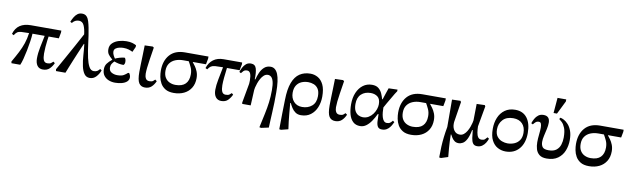

<svg xmlns="http://www.w3.org/2000/svg" viewBox="-50 -1344 7269 2218"><g transform="rotate(10 3584.0 -235.5)"><path d="M439 9Q394 9 372 -22.5Q350 -54 350 -106Q350 -167 364.5 -238.5Q379 -310 393 -378H250Q248 -339 240 -285Q232 -231 221 -175.5Q210 -120 197.5 -73Q185 -26 173 0H70L66 -19Q105 -86 134 -142.5Q163 -199 182 -255Q201 -311 210 -378Q152 -378 120.5 -375.5Q89 -373 72 -361.5Q55 -350 39 -323L17 -335Q37 -404 87 -437.5Q137 -471 215 -471H572V-448L559 -378H439Q436 -360 431.5 -326Q427 -292 424 -252Q421 -212 421 -175Q421 -127 433 -99Q445 -71 477 -71Q506 -71 519.5 -81Q533 -91 545 -102L563 -87Q545 -47 516 -19Q487 9 439 9Z M989 11Q948 11 924.5 -21Q901 -53 889 -108Q876 -169 872 -234Q868 -299 860 -365H855Q849 -351 835 -319.5Q821 -288 803.5 -246Q786 -204 767 -158.5Q748 -113 731.5 -71.5Q715 -30 703 0H592L589 -21Q628 -90 671.5 -168.5Q715 -247 758.5 -325.5Q802 -404 839 -474Q832 -536 813.5 -577.5Q795 -619 753 -619Q706 -619 676 -579L656 -589Q668 -619 684 -646Q700 -673 722 -689.5Q744 -706 775 -706Q810 -706 829 -685.5Q848 -665 858 -631.5Q868 -598 876 -558Q893 -468 903.5 -380Q914 -292 931 -213Q944 -153 965 -114Q986 -75 1021 -75Q1046 -75 1061.5 -84.5Q1077 -94 1091 -112L1110 -99Q1095 -56 1064 -22.5Q1033 11 989 11Z M1286 14Q1246 14 1211 0Q1176 -14 1154.5 -43Q1133 -72 1133 -117Q1133 -157 1153 -184.5Q1173 -212 1209 -241V-244Q1176 -272 1160 -295Q1144 -318 1144 -355Q1144 -399 1173.5 -427Q1203 -455 1247.5 -468Q1292 -481 1335 -481Q1377 -481 1404 -473Q1431 -465 1451 -454V-434L1423 -372Q1402 -383 1375.5 -391Q1349 -399 1314 -399Q1291 -399 1266 -393.5Q1241 -388 1223.5 -374.5Q1206 -361 1206 -337Q1206 -318 1216 -297Q1226 -276 1238 -260Q1256 -269 1287.5 -278.5Q1319 -288 1346 -290Q1351 -290 1357 -276.5Q1363 -263 1363 -241Q1363 -227 1357 -216Q1351 -205 1346 -205Q1317 -205 1290.5 -210.5Q1264 -216 1237 -226Q1224 -213 1211.5 -194.5Q1199 -176 1199 -150Q1199 -110 1229 -93Q1259 -76 1296 -76Q1347 -76 1372.5 -91.5Q1398 -107 1416 -124H1429Q1446 -100 1446 -75Q1446 -44 1422.5 -24Q1399 -4 1362 5Q1325 14 1286 14Z M1636 9Q1588 9 1565 -27.5Q1542 -64 1542 -157Q1542 -192 1543.5 -244Q1545 -296 1547 -355.5Q1549 -415 1550 -470L1644 -473L1658 -463Q1644 -375 1635 -316.5Q1626 -258 1622 -219Q1618 -180 1618 -150Q1618 -119 1630.5 -95.5Q1643 -72 1675 -72Q1703 -72 1716.5 -82Q1730 -92 1739 -102L1759 -87Q1741 -45 1712 -18Q1683 9 1636 9Z M1975 13Q1913 13 1875.5 -10Q1838 -33 1818 -68.5Q1798 -104 1791 -143Q1784 -182 1784 -215Q1784 -331 1845 -401Q1906 -471 2023 -471H2298V-446L2285 -378H2131V-375Q2144 -359 2161.5 -335Q2179 -311 2192.5 -277Q2206 -243 2206 -200Q2206 -133 2176 -85Q2146 -37 2094 -12Q2042 13 1975 13ZM2083 -378H2017Q1968 -378 1927 -361.5Q1886 -345 1861.5 -311Q1837 -277 1837 -224Q1837 -175 1856.5 -143.5Q1876 -112 1908.5 -97Q1941 -82 1978 -82Q2056 -82 2094.5 -120.5Q2133 -159 2133 -232Q2133 -278 2116 -314.5Q2099 -351 2083 -378Z M2531 9Q2489 9 2465.5 -21.5Q2442 -52 2442 -107Q2442 -159 2455.5 -228.5Q2469 -298 2485 -378H2477Q2423 -378 2392.5 -375.5Q2362 -373 2344 -361Q2326 -349 2309 -323L2287 -334Q2308 -400 2356 -435.5Q2404 -471 2475 -471H2693L2694 -450L2680 -378H2531Q2523 -316 2518 -264Q2513 -212 2513 -174Q2513 -128 2525 -99.5Q2537 -71 2569 -71Q2599 -71 2612.5 -81Q2626 -91 2637 -102L2655 -87Q2638 -49 2609.5 -20Q2581 9 2531 9Z M3127 216 3039 235 3019 231Q3039 139 3054.5 66.5Q3070 -6 3078.5 -73Q3087 -140 3087 -215Q3087 -281 3077 -317Q3067 -353 3050 -367.5Q3033 -382 3012 -382Q2986 -382 2965.5 -364Q2945 -346 2930 -319Q2915 -292 2905 -263.5Q2895 -235 2890 -213Q2885 -191 2885 -183L2876 0H2777L2774 -15L2815 -242Q2815 -246 2816 -259Q2817 -272 2817 -282Q2817 -335 2805 -362.5Q2793 -390 2767 -390Q2739 -390 2724.5 -375.5Q2710 -361 2700 -347L2680 -358Q2688 -384 2702.5 -411.5Q2717 -439 2739.5 -458Q2762 -477 2796 -477Q2845 -477 2859 -432.5Q2873 -388 2870 -305H2877Q2887 -345 2904.5 -385.5Q2922 -426 2952 -453Q2982 -480 3027 -480Q3084 -480 3112.5 -411.5Q3141 -343 3141 -199Q3142 -137 3140 -81.5Q3138 -26 3135 42Q3133 79 3131 121.5Q3129 164 3127 216Z M3353 196 3270 217 3249 214Q3249 114 3251.5 25Q3254 -64 3255 -132Q3257 -257 3286 -334Q3315 -411 3368 -446Q3421 -481 3494 -481Q3541 -481 3582 -457.5Q3623 -434 3648 -382Q3673 -330 3673 -243Q3673 -175 3649.5 -117Q3626 -59 3579.5 -24Q3533 11 3466 11Q3427 11 3400.5 -8Q3374 -27 3357 -54Q3340 -81 3328 -107H3321Q3327 -37 3331.5 13.5Q3336 64 3341 106.5Q3346 149 3353 196ZM3463 -85Q3532 -85 3577.5 -124Q3623 -163 3623 -239Q3623 -295 3602.5 -325.5Q3582 -356 3550.5 -368Q3519 -380 3486 -380Q3443 -380 3407 -364.5Q3371 -349 3349.5 -315.5Q3328 -282 3328 -229Q3328 -167 3364.5 -126Q3401 -85 3463 -85Z M3868 9Q3820 9 3797 -27.5Q3774 -64 3774 -157Q3774 -192 3775.5 -244Q3777 -296 3779 -355.5Q3781 -415 3782 -470L3876 -473L3890 -463Q3876 -375 3867 -316.5Q3858 -258 3854 -219Q3850 -180 3850 -150Q3850 -119 3862.5 -95.5Q3875 -72 3907 -72Q3935 -72 3948.5 -82Q3962 -92 3971 -102L3991 -87Q3973 -45 3944 -18Q3915 9 3868 9Z M4161 16Q4109 16 4077 -14.5Q4045 -45 4030.5 -97Q4016 -149 4016 -215Q4016 -293 4041.5 -352Q4067 -411 4112 -444.5Q4157 -478 4217 -478Q4266 -478 4294 -454.5Q4322 -431 4336.5 -397.5Q4351 -364 4359 -334H4365Q4380 -382 4391 -413Q4402 -444 4411 -471L4515 -474V-455L4492 -420Q4447 -343 4418.5 -294.5Q4390 -246 4390 -243Q4390 -217 4392.5 -187.5Q4395 -158 4402.5 -131.5Q4410 -105 4424 -89Q4438 -73 4460 -73Q4484 -73 4498.5 -84Q4513 -95 4525 -111L4544 -98Q4539 -88 4530 -70Q4521 -52 4506.5 -33.5Q4492 -15 4470 -2Q4448 11 4416 11Q4381 11 4367 -11.5Q4353 -34 4351 -73Q4350 -91 4350 -111.5Q4350 -132 4348 -157H4340Q4317 -109 4290.5 -70Q4264 -31 4232 -7.5Q4200 16 4161 16ZM4175 -90Q4212 -90 4241 -107.5Q4270 -125 4290.5 -152.5Q4311 -180 4321.5 -211Q4332 -242 4332 -269Q4332 -331 4299.5 -356.5Q4267 -382 4218 -382Q4150 -382 4107.5 -342.5Q4065 -303 4065 -227Q4065 -174 4082 -144Q4099 -114 4124.5 -102Q4150 -90 4175 -90Z M4759 13Q4697 13 4659.5 -10Q4622 -33 4602 -68.5Q4582 -104 4575 -143Q4568 -182 4568 -215Q4568 -331 4629 -401Q4690 -471 4807 -471H5082V-446L5069 -378H4915V-375Q4928 -359 4945.5 -335Q4963 -311 4976.5 -277Q4990 -243 4990 -200Q4990 -133 4960 -85Q4930 -37 4878 -12Q4826 13 4759 13ZM4867 -378H4801Q4752 -378 4711 -361.5Q4670 -345 4645.5 -311Q4621 -277 4621 -224Q4621 -175 4640.5 -143.5Q4660 -112 4692.5 -97Q4725 -82 4762 -82Q4840 -82 4878.5 -120.5Q4917 -159 4917 -232Q4917 -278 4900 -314.5Q4883 -351 4867 -378Z M5316 13Q5287 13 5267.5 -2Q5248 -17 5235.5 -37Q5223 -57 5216 -71H5211Q5211 -30 5213 7.5Q5215 45 5218 88.5Q5221 132 5227 191L5146 217L5125 214Q5125 144 5128 86.5Q5131 29 5137.5 -27Q5144 -83 5156 -149L5155 -470L5254 -473L5262 -459L5224 -220Q5224 -220 5223.5 -213Q5223 -206 5223 -197Q5223 -152 5246.5 -119.5Q5270 -87 5313 -87Q5339 -87 5359.5 -103.5Q5380 -120 5395 -145.5Q5410 -171 5420 -198Q5430 -225 5435 -246.5Q5440 -268 5441 -277L5444 -470L5539 -473L5547 -459L5504 -217Q5505 -179 5510 -146Q5515 -113 5529 -93Q5543 -73 5569 -73Q5596 -73 5609.5 -85Q5623 -97 5635 -112L5654 -99Q5646 -74 5630.5 -49Q5615 -24 5591 -7Q5567 10 5533 10Q5499 10 5483.5 -12Q5468 -34 5462.5 -73Q5457 -112 5452 -164H5445Q5431 -92 5410.5 -53.5Q5390 -15 5365.5 -1Q5341 13 5316 13Z M5868 13Q5817 13 5773.5 -10.5Q5730 -34 5703.5 -85Q5677 -136 5677 -220Q5677 -292 5701.5 -351Q5726 -410 5775 -445.5Q5824 -481 5896 -481Q5987 -481 6035.5 -417.5Q6084 -354 6084 -240Q6084 -123 6025.5 -55Q5967 13 5868 13ZM5872 -83Q5915 -83 5952 -98.5Q5989 -114 6012 -147Q6035 -180 6035 -233Q6035 -301 5997 -341Q5959 -381 5890 -381Q5811 -381 5768.5 -335Q5726 -289 5726 -222Q5726 -169 5749.5 -138.5Q5773 -108 5807 -95.5Q5841 -83 5872 -83Z M6349 11Q6292 11 6262 -13.5Q6232 -38 6221 -76Q6210 -114 6210 -156Q6210 -197 6215.5 -246.5Q6221 -296 6221 -329Q6221 -357 6214 -374.5Q6207 -392 6188 -392Q6164 -392 6149 -378Q6134 -364 6124 -350L6104 -360Q6113 -387 6128 -414.5Q6143 -442 6167.5 -460.5Q6192 -479 6228 -479Q6302 -479 6302 -400Q6302 -367 6293 -326Q6284 -285 6274.5 -244.5Q6265 -204 6265 -171Q6265 -134 6282 -110.5Q6299 -87 6354 -87Q6413 -87 6445 -112.5Q6477 -138 6489.5 -178Q6502 -218 6502 -262Q6502 -334 6485.5 -374.5Q6469 -415 6448 -435Q6427 -455 6414 -464L6424 -481Q6442 -479 6467.5 -465.5Q6493 -452 6518 -424.5Q6543 -397 6559.5 -353Q6576 -309 6576 -245Q6576 -179 6553 -120.5Q6530 -62 6479.5 -25.5Q6429 11 6349 11ZM6377 -521H6337L6352 -701H6454V-677Z M6845 13Q6783 13 6745.5 -10Q6708 -33 6688 -68.5Q6668 -104 6661 -143Q6654 -182 6654 -215Q6654 -331 6715 -401Q6776 -471 6893 -471H7168V-446L7155 -378H7001V-375Q7014 -359 7031.5 -335Q7049 -311 7062.5 -277Q7076 -243 7076 -200Q7076 -133 7046 -85Q7016 -37 6964 -12Q6912 13 6845 13ZM6953 -378H6887Q6838 -378 6797 -361.5Q6756 -345 6731.5 -311Q6707 -277 6707 -224Q6707 -175 6726.5 -143.5Q6746 -112 6778.5 -97Q6811 -82 6848 -82Q6926 -82 6964.5 -120.5Q7003 -159 7003 -232Q7003 -278 6986 -314.5Q6969 -351 6953 -378Z"/></g></svg>

Font: STIX Two Text Medium
Style: Regular
Weight: 500
Designer: Ross Mills, John Hudson & Paul Hanslow, Tiro Typeworks Ltd; with prior portions MicroPress Inc., and Coen Hoffman.
Foundry: Tiro Typeworks Ltd
Version: Version 2.13 b171